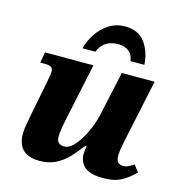

<svg xmlns="http://www.w3.org/2000/svg" viewBox="-114 -873 930 985"><g transform="rotate(15 351.5 -380.5)"><path d="M522 10Q471 10 443.5 -3Q416 -16 404.5 -37.5Q393 -59 393 -84Q393 -93 394.5 -105Q396 -117 398 -125H390Q360 -85 330.5 -55Q301 -25 265.5 -8Q230 9 182 9Q137 9 111.5 -6.5Q86 -22 75.5 -47.5Q65 -73 65 -102Q65 -127 71 -157Q77 -187 81 -212L116 -389Q120 -411 122.5 -426Q125 -441 125 -449Q125 -465 116 -472Q107 -479 79 -479H57L67 -536H324L261 -237Q255 -211 250.5 -183Q246 -155 246 -137Q246 -95 287 -95Q307 -95 327.5 -113Q348 -131 367 -161.5Q386 -192 401 -228.5Q416 -265 424 -302L475 -536H649L579 -205Q574 -180 570.5 -160.5Q567 -141 567 -119Q567 -77 604 -77Q619 -77 631.5 -83Q644 -89 660 -100L687 -64Q662 -37 623 -13.5Q584 10 522 10ZM247 -606Q257 -645 281.5 -683Q306 -721 344 -746Q382 -771 431 -771Q500 -771 535.5 -724.5Q571 -678 576 -606H502Q498 -641 475.5 -657.5Q453 -674 419 -674Q383 -674 356.5 -658Q330 -642 315 -606Z"/></g></svg>

Font: Noto Serif ExtraBold
Style: Italic
Weight: 800
Italic angle: -12°
Designer: Monotype Design Team
Foundry: Monotype Imaging Inc.
Version: Version 2.013